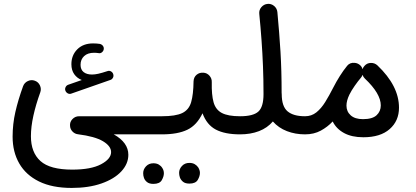

<svg xmlns="http://www.w3.org/2000/svg" viewBox="-20 -657 2110 973"><path d="M311.5 -197.3Q308.1 -206.1 312.3 -215.1Q316.4 -224.1 325.7 -227.5L394.5 -251.5Q370.6 -260.7 356.2 -281Q341.8 -301.3 341.8 -331.5Q341.8 -377 371.6 -407Q401.4 -437 451.7 -437Q470.7 -437 485.4 -434.6Q495.1 -432.6 501 -425.3Q506.8 -418 505.9 -409.2Q505.4 -399.9 497.6 -392.8Q489.7 -385.7 480 -387.7Q469.2 -389.6 457 -389.6Q424.3 -389.6 406.2 -372.6Q388.2 -355.5 388.2 -328.6Q388.2 -304.2 403.8 -291.7Q419.4 -279.3 446.3 -279.3Q460.4 -279.3 478 -283.2Q495.6 -287.1 523.9 -296.4Q534.2 -300.3 543 -294.9Q551.8 -289.6 554.2 -279.8Q556.6 -270.5 552 -262.5Q547.4 -254.4 539.6 -252L341.3 -182.6Q332 -179.2 323.5 -183.8Q314.9 -188.5 311.5 -197.3ZM43.9 35.6Q43.9 -28.3 57.9 -89.6Q71.8 -150.9 97.2 -220.7Q104 -238.3 121.3 -246.3Q138.7 -254.4 156.2 -248Q174.3 -241.7 182.4 -224.1Q190.4 -206.5 184.1 -189Q161.6 -127 149.2 -70.6Q136.7 -14.2 136.7 33.2Q136.7 115.7 185.1 159.2Q233.4 202.6 346.2 202.6Q440.9 202.6 491.9 175.5Q543 148.4 543 113.8Q543 83.5 502 58.8Q460.9 34.2 375 23.4Q358.9 21.5 347.4 9.5Q335.9 -2.4 335 -18.6Q333 -38.6 346.9 -53.2Q360.8 -67.9 380.9 -67.9H678.7Q697.8 -67.9 711.2 -54.4Q724.6 -41 724.6 -22Q724.6 -2.9 711.2 10.5Q697.8 23.9 678.7 23.9H556.6Q630.4 65.4 630.4 127.4Q630.4 173.3 594.7 211.7Q559.1 250 494.4 272.7Q429.7 295.4 343.3 295.4Q244.6 295.4 178 262.7Q111.3 230 77.6 171.4Q43.9 112.8 43.9 35.6Z M632.3 -22Q632.3 -41 646 -54.4Q659.7 -67.9 678.7 -67.9H800.8Q819.8 -67.9 833.5 -54.4Q847.2 -41 847.2 -22Q847.2 -2.9 833.5 10.5Q819.8 23.9 800.8 23.9H678.7Q659.7 23.9 646 10.5Q632.3 -2.9 632.3 -22Z M754.4 -22Q754.4 -41 768.1 -54.4Q781.7 -67.9 800.8 -67.9Q870.1 -67.9 903.8 -84.2Q937.5 -100.6 948.7 -139.4Q960 -178.2 960.9 -245.1Q961.9 -266.1 976.3 -278.1Q990.7 -290 1010.3 -288.6Q1029.3 -287.6 1041.7 -273.2Q1054.2 -258.8 1053.2 -240.2Q1051.8 -176.8 1062.3 -138.9Q1072.8 -101.1 1104.2 -84.5Q1135.7 -67.9 1196.3 -67.9H1196.8Q1215.8 -67.9 1229.2 -54.4Q1242.7 -41 1242.7 -22Q1242.7 -2.9 1229.2 10.5Q1215.8 23.9 1196.8 23.9H1196.3Q1120.1 23.9 1074 -0.2Q1027.8 -24.4 1006.3 -83Q978 -22.9 929.4 0.5Q880.9 23.9 800.8 23.9Q781.7 23.9 768.1 10.5Q754.4 -2.9 754.4 -22ZM887.7 218.8Q887.7 199.7 902.1 184.1Q916.5 168.5 939.9 168.5Q956.1 168.5 967.3 175.3Q978.5 182.1 984.9 191.9Q993.2 206.1 993.2 219.2Q993.2 235.8 982.2 254.6Q971.2 273.4 939.9 273.4Q918.5 273.4 907.2 263.9Q896 254.4 891.6 242.2Q887.7 230.5 887.7 218.8ZM705.6 220.7Q705.6 201.2 720 185.8Q734.4 170.4 757.3 170.4Q773.4 170.4 784.7 177Q795.9 183.6 802.2 193.8Q810.5 206.1 810.5 221.2Q810.5 237.3 799.8 256.1Q789.1 274.9 757.3 274.9Q736.3 274.9 724.9 265.6Q713.4 256.3 709.5 244.1Q705.6 233.9 705.6 220.7Z M1150.9 -22Q1150.9 -41 1164.3 -54.4Q1177.7 -67.9 1196.8 -67.9Q1263.2 -67.9 1289.3 -91.6Q1315.4 -115.2 1315.4 -180.2Q1315.4 -255.4 1312.7 -321.5Q1310.1 -387.7 1305.4 -452.4Q1300.8 -517.1 1293.9 -586.9Q1292 -606 1304.4 -620.6Q1316.9 -635.3 1335.4 -637.2Q1354 -639.2 1368.9 -627Q1383.8 -614.7 1385.7 -595.7Q1395.5 -491.2 1401.4 -395.3Q1407.2 -299.3 1407.2 -186.5Q1407.7 -183.6 1407.7 -180.2Q1407.7 -117.7 1437.3 -92.8Q1466.8 -67.9 1525.4 -67.9H1525.9Q1544.9 -67.9 1558.3 -54.4Q1571.8 -41 1571.8 -22Q1571.8 -2.9 1558.3 10.5Q1544.9 23.9 1525.9 23.9H1525.4Q1476.6 23.9 1434.1 7.6Q1391.6 -8.8 1362.8 -41.5Q1335 -8.8 1292.5 7.6Q1250 23.9 1196.8 23.9Q1177.7 23.9 1164.3 10.5Q1150.9 -2.9 1150.9 -22Z M1480 -22Q1480 -41 1493.4 -54.4Q1506.8 -67.9 1525.9 -67.9Q1558.6 -67.9 1583.3 -87.6Q1607.9 -107.4 1628.2 -140.1Q1648.4 -172.9 1668.5 -212.4Q1684.1 -243.2 1702.4 -272Q1720.7 -300.8 1738.3 -322.3L1739.3 -323.7Q1753.9 -341.3 1778.3 -338.4Q1792.5 -336.9 1803.2 -328.1Q1813.5 -319.8 1817.4 -306.6Q1820.3 -316.4 1827.6 -323.7Q1840.3 -337.9 1859.6 -338.1Q1878.9 -338.4 1892.6 -325.7Q2002 -221.7 2002 -111.3Q2002 -44.4 1954.8 -2.9Q1907.7 38.6 1821.3 38.6Q1762.7 38.6 1723.4 17.1Q1684.1 -4.4 1666 -41.5Q1640.1 -13.7 1605.5 5.1Q1570.8 23.9 1525.9 23.9Q1506.8 23.9 1493.4 10.5Q1480 -2.9 1480 -22ZM1735.8 -121.6Q1735.8 -91.8 1757.3 -72.5Q1778.8 -53.2 1819.3 -53.2Q1867.2 -53.2 1888.4 -73Q1909.7 -92.8 1909.7 -123Q1909.7 -182.6 1829.1 -258.8Q1820.8 -266.6 1817.4 -277.8Q1814.5 -269.5 1809.1 -263.2Q1794.4 -246.1 1777.8 -222.4Q1761.2 -198.7 1750.5 -177.2Q1735.8 -146.5 1735.8 -121.6Z"/></svg>

Font: Mikhak-DS1-FD Medium
Style: Regular
Weight: 500
Designer: Amin Abedi
Version: Version 3.2